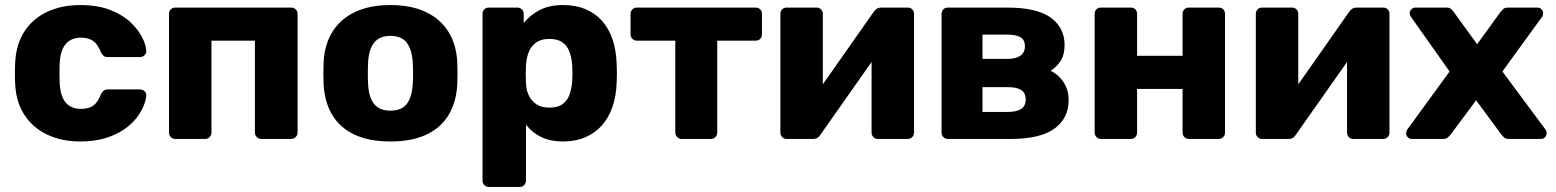

<svg xmlns="http://www.w3.org/2000/svg" viewBox="-20 -550 6158 760"><path d="M298 10Q224 10 167 -17Q110 -44 76.5 -95.5Q43 -147 40 -219Q39 -235 39 -259.5Q39 -284 40 -300Q43 -373 76 -424.5Q109 -476 166.5 -503Q224 -530 298 -530Q367 -530 416.5 -510.5Q466 -491 496.5 -462Q527 -433 542.5 -402.5Q558 -372 559 -349Q560 -339 552 -331.5Q544 -324 534 -324H407Q396 -324 390 -329Q384 -334 379 -344Q367 -375 348.5 -388Q330 -401 301 -401Q261 -401 239.5 -375Q218 -349 216 -295Q215 -255 216 -224Q219 -169 240 -144Q261 -119 301 -119Q332 -119 350 -132.5Q368 -146 379 -176Q384 -186 390 -191Q396 -196 407 -196H534Q544 -196 552 -189Q560 -182 559 -171Q558 -155 549 -132Q540 -109 521 -84Q502 -59 471.5 -38Q441 -17 398 -3.5Q355 10 298 10Z M674 0Q663 0 656 -7.5Q649 -15 649 -25V-495Q649 -506 656 -513Q663 -520 674 -520H1132Q1143 -520 1150.5 -513Q1158 -506 1158 -495V-25Q1158 -15 1150.5 -7.5Q1143 0 1132 0H1014Q1004 0 996.5 -7.5Q989 -15 989 -25V-389H817V-25Q817 -15 810 -7.5Q803 0 792 0Z M1525 10Q1441 10 1383.5 -17Q1326 -44 1295.5 -94.5Q1265 -145 1261 -215Q1260 -235 1260 -260.5Q1260 -286 1261 -305Q1265 -376 1297 -426Q1329 -476 1386.5 -503Q1444 -530 1525 -530Q1607 -530 1664.5 -503Q1722 -476 1754 -426Q1786 -376 1790 -305Q1791 -286 1791 -260.5Q1791 -235 1790 -215Q1786 -145 1755.5 -94.5Q1725 -44 1667.5 -17Q1610 10 1525 10ZM1525 -112Q1570 -112 1590.5 -139Q1611 -166 1614 -220Q1615 -235 1615 -260Q1615 -285 1614 -300Q1611 -353 1590.5 -380.5Q1570 -408 1525 -408Q1482 -408 1460.5 -380.5Q1439 -353 1437 -300Q1436 -285 1436 -260Q1436 -235 1437 -220Q1439 -166 1460.5 -139Q1482 -112 1525 -112Z M1915 190Q1904 190 1897 182.5Q1890 175 1890 165V-495Q1890 -506 1897 -513Q1904 -520 1915 -520H2028Q2038 -520 2045.5 -513Q2053 -506 2053 -495V-459Q2077 -489 2115 -509.5Q2153 -530 2208 -530Q2258 -530 2296 -514.5Q2334 -499 2361.5 -469Q2389 -439 2404 -396Q2419 -353 2421 -297Q2422 -277 2422 -260Q2422 -243 2421 -223Q2419 -169 2404 -126Q2389 -83 2362 -53Q2335 -23 2296.5 -6.5Q2258 10 2208 10Q2159 10 2122.5 -7.5Q2086 -25 2062 -57V165Q2062 175 2055 182.5Q2048 190 2037 190ZM2154 -124Q2188 -124 2207 -138Q2226 -152 2234.5 -176Q2243 -200 2245 -229Q2247 -260 2245 -291Q2243 -320 2234.5 -344Q2226 -368 2207 -382Q2188 -396 2154 -396Q2122 -396 2102 -381.5Q2082 -367 2073 -344Q2064 -321 2062 -294Q2061 -275 2061 -257Q2061 -239 2062 -219Q2063 -194 2073 -172.5Q2083 -151 2103 -137.5Q2123 -124 2154 -124Z M2678 0Q2668 0 2660.5 -7.5Q2653 -15 2653 -25V-389H2501Q2491 -389 2483.5 -396Q2476 -403 2476 -414V-495Q2476 -506 2483.5 -513Q2491 -520 2501 -520H2971Q2982 -520 2989 -513Q2996 -506 2996 -495V-414Q2996 -403 2989 -396Q2982 -389 2971 -389H2819V-25Q2819 -15 2812 -7.5Q2805 0 2794 0Z M3093 0Q3083 0 3076 -7.5Q3069 -15 3069 -24V-495Q3069 -506 3076 -513Q3083 -520 3094 -520H3212Q3223 -520 3230 -513Q3237 -506 3237 -495V-130L3192 -152L3439 -504Q3444 -511 3451 -515.5Q3458 -520 3467 -520H3574Q3584 -520 3591 -513Q3598 -506 3598 -496V-25Q3598 -15 3591 -7.5Q3584 0 3573 0H3455Q3444 0 3437 -7.5Q3430 -15 3430 -25V-379L3476 -370L3227 -16Q3223 -9 3216 -4.5Q3209 0 3199 0Z M3732 0Q3721 0 3714 -7.5Q3707 -15 3707 -25V-495Q3707 -506 3714 -513Q3721 -520 3732 -520H3966Q4085 -520 4139.5 -480Q4194 -440 4194 -372Q4194 -334 4179 -310Q4164 -286 4139 -270Q4172 -253 4191 -223Q4210 -193 4210 -154Q4210 -82 4154 -41Q4098 0 3981 0ZM3869 -107H3971Q4003 -107 4021.5 -118.5Q4040 -130 4040 -156Q4040 -182 4022.5 -193.5Q4005 -205 3971 -205H3869ZM3869 -317H3969Q4001 -317 4019 -329.5Q4037 -342 4037 -367Q4037 -393 4018.5 -403Q4000 -413 3969 -413H3869Z M4338 0Q4327 0 4320 -7.5Q4313 -15 4313 -25V-495Q4313 -506 4320 -513Q4327 -520 4338 -520H4456Q4467 -520 4474 -513Q4481 -506 4481 -495V-329H4661V-495Q4661 -506 4668 -513Q4675 -520 4686 -520H4804Q4815 -520 4822 -513Q4829 -506 4829 -495V-25Q4829 -15 4822 -7.5Q4815 0 4804 0H4686Q4675 0 4668 -7.5Q4661 -15 4661 -25V-198H4481V-25Q4481 -15 4474 -7.5Q4467 0 4456 0Z M4975 0Q4965 0 4958 -7.5Q4951 -15 4951 -24V-495Q4951 -506 4958 -513Q4965 -520 4976 -520H5094Q5105 -520 5112 -513Q5119 -506 5119 -495V-130L5074 -152L5321 -504Q5326 -511 5333 -515.5Q5340 -520 5349 -520H5456Q5466 -520 5473 -513Q5480 -506 5480 -496V-25Q5480 -15 5473 -7.5Q5466 0 5455 0H5337Q5326 0 5319 -7.5Q5312 -15 5312 -25V-379L5358 -370L5109 -16Q5105 -9 5098 -4.5Q5091 0 5081 0Z M5568 0Q5559 0 5552.5 -6.5Q5546 -13 5546 -23Q5546 -25 5547 -29.5Q5548 -34 5551 -38L5718 -267L5566 -482Q5563 -486 5561.5 -490Q5560 -494 5560 -498Q5560 -507 5567 -513.5Q5574 -520 5583 -520H5705Q5718 -520 5724.5 -514Q5731 -508 5734 -503L5827 -375L5919 -502Q5923 -507 5929.5 -513.5Q5936 -520 5949 -520H6066Q6075 -520 6081.5 -513.5Q6088 -507 6088 -498Q6088 -494 6087 -490Q6086 -486 6083 -482L5927 -267L6097 -38Q6100 -34 6101 -30Q6102 -26 6102 -23Q6102 -13 6095.5 -6.5Q6089 0 6080 0H5952Q5940 0 5934 -5.5Q5928 -11 5924 -16L5823 -153L5721 -16Q5717 -12 5711 -6Q5705 0 5693 0Z"/></svg>

Font: Rubik Light
Style: Bold
Weight: 700
Version: Version 2.104